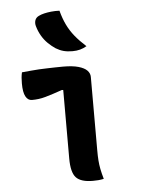

<svg xmlns="http://www.w3.org/2000/svg" viewBox="-56 -860 712 912"><g transform="rotate(-5 300.0 -404.5)"><path d="M247 -111Q247 -135 247 -167.5Q247 -200 247 -235Q247 -270 247 -305.5Q247 -341 247 -375Q247 -409 247 -437L241 -438Q218 -430 198 -423.5Q178 -417 160.5 -412Q143 -407 127 -405Q111 -403 95 -403Q76 -403 65 -423Q54 -443 54 -485Q54 -500 55 -512.5Q56 -525 59 -538Q82 -540 102 -542Q122 -544 141.5 -545Q161 -546 180 -546.5Q199 -547 218 -547.5Q237 -548 256 -548Q301 -548 329 -540Q357 -532 370 -518.5Q383 -505 383 -488Q383 -439 383 -391.5Q383 -344 383 -299.5Q383 -255 383 -214Q383 -173 383 -137Q383 -110 384.5 -89.5Q386 -69 390 -48.5Q394 -28 402 0Q388 3 376 4Q364 5 350 5Q293 5 270 -19.5Q247 -44 247 -111ZM262 -814Q272 -776 286.5 -746Q301 -716 322.5 -689.5Q344 -663 375 -635Q360 -626 343.5 -621.5Q327 -617 307 -617Q283 -617 264.5 -622Q246 -627 228 -638Q210 -650 193 -666.5Q176 -683 163.5 -704.5Q151 -726 144 -751Q140 -765 144 -778Q148 -791 162 -798Q174 -804 189 -807.5Q204 -811 222.5 -813Q241 -815 262 -814Z"/></g></svg>

Font: Recursive Monospace Casual
Style: Bold
Weight: 700
Version: Version 1.047